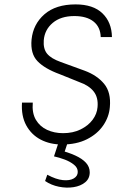

<svg xmlns="http://www.w3.org/2000/svg" viewBox="-20 -648 568 873"><path d="M262 9Q207.5 9 165 -13.2Q122.5 -35.5 99.2 -78.2Q76 -121 80 -181.5H129Q125 -134 143.2 -103.2Q161.5 -72.5 194.2 -57.5Q227 -42.5 266.5 -42.5Q312 -42.5 346.5 -59.5Q381 -76.5 401 -103.2Q421 -130 423.5 -161Q427.5 -204.5 406 -232Q384.5 -259.5 340 -275L252 -310.5Q183.5 -335.5 150.5 -369.8Q117.5 -404 123.5 -468Q130.5 -538 182 -583Q233.5 -628 323.5 -628Q404 -628 446 -587.2Q488 -546.5 489 -479.5H438Q436.5 -525.5 405.2 -550.2Q374 -575 318 -575Q256.5 -575 219.8 -544Q183 -513 179 -465Q176 -426 194.2 -403.8Q212.5 -381.5 256.5 -366L365 -326.5Q421.5 -305.5 453.5 -266.8Q485.5 -228 479.5 -161.5Q476 -116.5 449.2 -77.5Q422.5 -38.5 375.2 -14.8Q328 9 262 9ZM185 175 195 146.5Q235 168 266.2 171Q297.5 174 315.5 163.2Q333.5 152.5 333.5 134Q334 115 316.2 100.8Q298.5 86.5 273.5 77.2Q248.5 68 225.5 63L253.5 -22.5L294.5 -20L267.5 61L246.5 33.5Q290.5 44.5 322.2 59Q354 73.5 371 92.2Q388 111 388 135.5Q388 164 367.2 181Q346.5 198 314.5 203Q282.5 208 247.8 201Q213 194 185 175Z"/></svg>

Font: Karla Light
Style: Italic
Weight: 300
Italic angle: -8°
Designer: Jonathan Pinhorn
Version: Version 2.004;gftools[0.9.33]